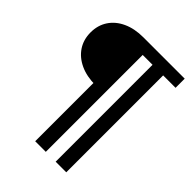

<svg xmlns="http://www.w3.org/2000/svg" viewBox="-254 -828 1165 1165"><g transform="rotate(45 329.0 -245.0)"><path d="M261.5 210V-310L280 -289Q204.5 -289 148.8 -315Q93 -341 62.5 -387.2Q32 -433.5 32 -494.5Q32 -556 62.5 -602.2Q93 -648.5 148.8 -674.2Q204.5 -700 280 -700H634.5V-621.5H528V210H437V-621.5H352.5V210Z"/></g></svg>

Font: Geologica Medium
Style: Regular
Weight: 500
Designer: Sindre Bremnes, Frode Helland
Foundry: Monokrom Skriftforlag AS
Version: Version 1.010;gftools[0.9.28]